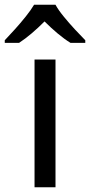

<svg xmlns="http://www.w3.org/2000/svg" viewBox="-60 -786 378 806"><path d="M173 0H85V-536H173ZM173 -766Q185 -744 207.5 -716.5Q230 -689 254.5 -662.5Q279 -636 298 -617V-606H236Q210 -622 182 -645.5Q154 -669 127 -696Q100 -669 73 -646Q46 -623 20 -606H-40V-617Q-21 -637 2.5 -663Q26 -689 48 -716.5Q70 -744 83 -766Z"/></svg>

Font: Noto Sans Gunjala Gondi
Style: Regular
Weight: 400
Designer: Ek Type
Foundry: Ek Type
Version: Version 1.004